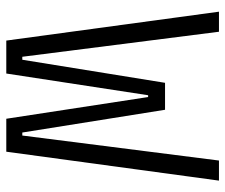

<svg xmlns="http://www.w3.org/2000/svg" viewBox="-74 -660 733 626"><g transform="rotate(90 293.0 -346.5)"><path d="M111.8 0 17.6 -693.4H83L164.6 -52.2H174.3L249.5 -517.6H337.4L411.6 -52.2H421.4L502.9 -693.4H568.4L474.1 0H366.7L295.9 -462.4H290L219.2 0Z"/></g></svg>

Font: CaskaydiaCove NFP Light
Style: Regular
Weight: 300
Designer: Aaron Bell
Foundry: Saja Typeworks
Version: Version 2111.001; VTT 6.35;Nerd Fonts 3.1.1